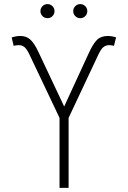

<svg xmlns="http://www.w3.org/2000/svg" viewBox="-20 -912 620 932"><path d="M269 0V-339.8L124.5 -644Q110.4 -674.3 98.6 -683.6Q86.9 -692.9 70.8 -692.9Q57.1 -692.4 46.4 -689.5L36.6 -730Q56.2 -736.8 75.7 -737.3Q106 -738.3 126.2 -720.7Q146.5 -703.1 167.5 -657.7L291.5 -395L412.6 -657.7Q432.1 -699.7 450.9 -718.5Q469.7 -737.3 502.9 -737.3Q522.9 -737.3 543.5 -730.5L533.2 -689.5Q528.3 -690.9 522 -691.9Q515.6 -692.9 509.8 -692.9Q494.1 -692.9 481.9 -683.3Q469.7 -673.8 456.1 -644L313 -339.8V0ZM210.4 -823.7Q196.3 -823.7 186.3 -833.7Q176.3 -843.8 176.3 -857.9Q176.3 -872.1 186.3 -882.1Q196.3 -892.1 210.4 -892.1Q224.6 -892.1 234.6 -882.1Q244.6 -872.1 244.6 -857.9Q244.6 -843.8 234.6 -833.7Q224.6 -823.7 210.4 -823.7ZM369.6 -823.7Q355.5 -823.7 345.5 -833.7Q335.4 -843.8 335.4 -857.9Q335.4 -872.1 345.5 -882.1Q355.5 -892.1 369.6 -892.1Q383.8 -892.1 393.8 -882.1Q403.8 -872.1 403.8 -857.9Q403.8 -843.8 393.8 -833.7Q383.8 -823.7 369.6 -823.7Z"/></svg>

Font: Inter Display Extra Light
Style: Regular
Weight: 200
Designer: Rasmus Andersson
Foundry: rsms
Version: Version 4.000;git-4fc901f